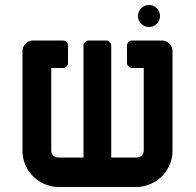

<svg xmlns="http://www.w3.org/2000/svg" viewBox="-20 -748 782 768"><path d="M670 -543V-146Q670 -106 650.5 -72.5Q631 -39 597 -19.5Q563 0 523 0H216Q176 0 142.5 -19.5Q109 -39 89.5 -72.5Q70 -106 70 -146V-543Q70 -561 82.5 -573.5Q95 -586 113 -586H231Q240 -586 246 -580Q252 -574 252 -565V-497Q252 -488 246 -482Q240 -476 231 -476H185V-145Q185 -134 193 -126Q201 -118 212 -118H314V-565Q314 -574 320 -580Q326 -586 335 -586H404Q413 -586 419 -580Q425 -574 425 -565V-118H527Q539 -118 547 -126Q555 -134 555 -145V-476H509Q500 -476 494 -482Q488 -488 488 -497V-565Q488 -574 494 -580Q500 -586 509 -586H627Q645 -586 657.5 -573.5Q670 -561 670 -543ZM532 -684Q532 -702 545 -715Q558 -728 576 -728Q594 -728 607 -715Q620 -702 620 -684Q620 -666 607 -653Q594 -640 576 -640Q558 -640 545 -653Q532 -666 532 -684Z"/></svg>

Font: Miriam Libre
Style: Bold
Weight: 700
Designer: Michal Sahar
Foundry: Hagilda
Version: Version 1.001